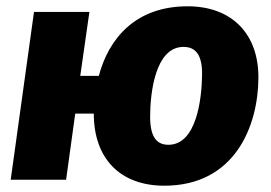

<svg xmlns="http://www.w3.org/2000/svg" viewBox="-20 -571 862 610"><path d="M576 -551C409 -551 325 -447 294 -330H235L264 -533H88L14 0H190L219 -210H278C278 -67 362 19 502 19C726 19 800 -170 801 -323C802 -463 717 -551 576 -551ZM622 -333C621 -258 605 -111 515 -111C477 -111 457 -137 457 -200C457 -275 473 -422 563 -422C602 -422 623 -396 622 -333Z"/></svg>

Font: Fira Sans ExtraBold
Style: Italic
Weight: 800
Italic angle: -8°
Designer: bBox Type GmbH & Carrois Corporate GbR & Edenspiekermann AG
Foundry: bBox Type GmbH & Carrois Corporate GbR & Edenspiekermann AG
Version: Version 4.301;PS 004.301;hotconv 1.0.88;makeotf.lib2.5.64775